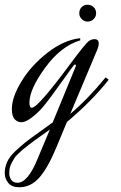

<svg xmlns="http://www.w3.org/2000/svg" viewBox="-150 -514 511 809"><path d="M295 -188 308 -178Q236 -87 132 0L85 113Q51 194 15.5 234.5Q-20 275 -69 275Q-100 275 -115 257Q-130 239 -130 215Q-130 190 -119.5 167.5Q-109 145 -85.5 123Q-62 101 -42 85Q-22 69 15 43Q52 17 72 2L167 -229Q170 -235 170 -237Q170 -242 167 -242Q162 -242 158 -235Q155 -232 126 -191Q97 -150 65.5 -107.5Q34 -65 18 -49Q-32 1 -60 1Q-76 1 -88 -11.5Q-100 -24 -100 -55Q-100 -105 -59 -172Q-18 -239 51 -292.5Q120 -346 188 -353V-344Q107 -320 40.5 -229Q-26 -138 -26 -81Q-26 -60 -16 -60Q10 -60 150 -250Q209 -329 223 -340Q235 -349 248 -349Q266 -349 266 -331Q266 -319 260 -305L146 -34Q221 -97 295 -188ZM8 156 60 32Q50 39 27 55.5Q4 72 -4.5 78Q-13 84 -30.5 97.5Q-48 111 -55 117Q-62 123 -74 134.5Q-86 146 -90.5 154Q-95 162 -101 173Q-107 184 -109 194Q-111 204 -111 216Q-111 232 -102.5 244Q-94 256 -76 256Q-33 256 8 156ZM255 -458Q255 -444 244.5 -433.5Q234 -423 219 -423Q205 -423 194.5 -433.5Q184 -444 184 -458Q184 -474 194 -484Q204 -494 219 -494Q234 -494 244.5 -484Q255 -474 255 -458Z"/></svg>

Font: Dynalight
Style: Regular
Weight: 400
Designer: Astigmatic (AOETI)
Foundry: Astigmatic (AOETI)
Version: Version 1.000